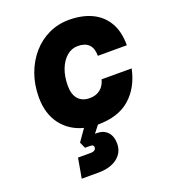

<svg xmlns="http://www.w3.org/2000/svg" viewBox="-166 -777 1038 1182"><g transform="rotate(-20 353.0 -186.0)"><path d="M87 -273Q87 -356 112.5 -426Q138 -496 183.5 -548.5Q229 -601 290.5 -630Q352 -659 424 -659Q508 -659 571.5 -629.5Q635 -600 670.5 -540.5Q706 -481 706 -390H516Q516 -489 419 -489Q379 -489 347 -461.5Q315 -434 297 -387Q279 -340 279 -279Q279 -223 305.5 -192.5Q332 -162 382 -162Q422 -162 450 -184Q478 -206 488 -246H685Q661 -129 584 -60.5Q507 8 372 8L335 55H349Q392 55 417.5 82.5Q443 110 443 158Q443 217 397 252Q351 287 273 287H164L187 157H268Q305 157 305 131Q305 115 282 115H248L230 75L284 -2Q192 -26 139.5 -96.5Q87 -167 87 -273Z"/></g></svg>

Font: Overused Grotesk Black
Style: Italic
Weight: 900
Italic angle: -10°
Version: Version 0.003